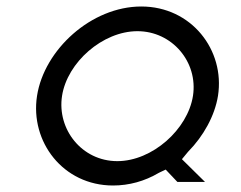

<svg xmlns="http://www.w3.org/2000/svg" viewBox="-20 -585 741 591"><path d="M94 -290C72 -149 174 -14 328 -14C377 -14 425 -27 469 -53L471 -54L490 -63L526 -25H611L540 -95L559 -118L560 -119C606 -166 641 -228 651 -290C673 -431 569 -565 415 -565C261 -565 116 -432 94 -290ZM171 -290C187 -393 296 -489 403 -489C510 -489 590 -394 574 -290C558 -187 449 -89 341 -89C232 -89 155 -187 171 -290Z"/></svg>

Font: Charger Static
Style: Obl
Weight: 1000
Designer: Jasper
Foundry: KineticPlasma Fonts/Cannot Into Space Fonts
Version: Version 1.1